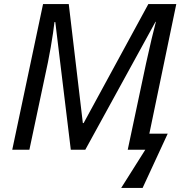

<svg xmlns="http://www.w3.org/2000/svg" viewBox="-20 -734 891 941"><path d="M574 187 692 0H606L696 -424Q710 -489 723 -543Q736 -597 744 -627H742L398 0H327L251 -626H247Q245 -606 240 -572.5Q235 -539 228.5 -501Q222 -463 215 -429L124 0H40L191 -714H317L386 -131H390L707 -714H844L712 -79H802L679 187Z"/></svg>

Font: Noto Sans IKEA
Style: Italic
Weight: 400
Italic angle: -12°
Designer: Monotype Design Team
Foundry: Monotype Imaging Inc.
Version: Version 2.001